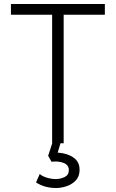

<svg xmlns="http://www.w3.org/2000/svg" viewBox="-20 -720 582 965"><path d="M242 0V-646H35V-700H507V-646H300V0ZM263 225Q233 225 207.5 217.8Q182 210.5 161 197L180 154Q189 164.5 213 172.2Q237 180 261 180Q283.5 180 304.8 169.8Q326 159.5 326 135Q326 108.5 298.8 98.5Q271.5 88.5 239 93L222 63L249 -20H290L270 47Q317.5 50 348.8 71.5Q380 93 380 133Q380 167 360.5 187.2Q341 207.5 313.8 216.2Q286.5 225 263 225Z"/></svg>

Font: Geologica Cursive Thin
Style: Regular
Weight: 250
Designer: Sindre Bremnes, Frode Helland
Foundry: Monokrom Skriftforlag AS
Version: Version 1.010;gftools[0.9.28]